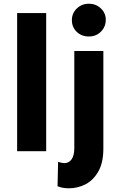

<svg xmlns="http://www.w3.org/2000/svg" viewBox="-20 -812 647 1031"><path d="M72 -742H228V0H72ZM325 64Q350 64 364.5 43.5Q379 23 379 -17V-538H535V-14Q535 63 507 110.5Q479 158 437.5 178.5Q396 199 351 199Q314 199 289 188L292 57Q313 64 325 64ZM366 -704Q366 -741 392.5 -766.5Q419 -792 457 -792Q495 -792 521.5 -767Q548 -742 548 -706Q548 -668 522 -642Q496 -616 457 -616Q418 -616 392 -641Q366 -666 366 -704Z"/></svg>

Font: Chess Sans
Style: Bold
Weight: 700
Designer: Wolf Bōese
Foundry: Wolf Bōese
Version: Version 7.223